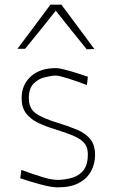

<svg xmlns="http://www.w3.org/2000/svg" viewBox="-20 -797 486 826"><path d="M229 9Q202 9 156.8 -3Q111.5 -15 67 -30L72 -66Q121 -48 161.5 -35.5Q202 -23 229 -23Q264 -24 293.2 -33.2Q322.5 -42.5 340.2 -66Q358 -89.5 358 -133Q358 -161.5 344.2 -179.5Q330.5 -197.5 298 -211.8Q265.5 -226 210 -243Q174.5 -254 143.2 -269Q112 -284 92.5 -309Q73 -334 73 -375Q73 -432 112.5 -468Q152 -504 220 -504Q234 -504 259.8 -497.2Q285.5 -490.5 312.8 -481.8Q340 -473 358 -467L354 -431Q311.5 -447.5 271.8 -459.8Q232 -472 220 -472Q197.5 -471 170.5 -464Q143.5 -457 123.8 -436.5Q104 -416 104 -374Q104 -331.5 133.2 -310Q162.5 -288.5 230 -268Q276 -254 312 -238.8Q348 -223.5 368.5 -198.5Q389 -173.5 389 -130Q389 -93 372.2 -61.2Q355.5 -29.5 320.2 -10.2Q285 9 229 9ZM353 -585Q319 -627 285.8 -668.2Q252.5 -709.5 220 -751Q188 -710.5 155 -669.5Q122 -628.5 88 -587H55Q91 -635 126.5 -682.5Q162 -730 197 -777H244Q279.5 -730.5 314.8 -682.2Q350 -634 386 -586Z"/></svg>

Font: Commissioner Loud Thin
Style: Regular
Weight: 100
Designer: Kostas Bartsokas
Foundry: Kostas Bartsokas
Version: Version 1.000; ttfautohint (v1.8.3)